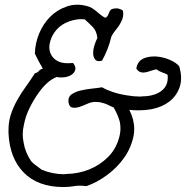

<svg xmlns="http://www.w3.org/2000/svg" viewBox="-20 -714 778 804"><path d="M730.5 -436.5Q738.3 -410.2 738.3 -386.7Q738.3 -367.2 732.4 -349.6Q719.7 -312.5 689.5 -289.1Q659.2 -265.6 615.2 -256.8Q588.9 -252 560.5 -252Q541 -252 521.5 -253.9Q542 -213.9 542 -174.8Q542 -161.1 540 -148.4Q530.3 -96.7 500 -53.7Q469.7 -10.7 426.3 20.5Q382.8 51.8 341.8 65.4Q327.1 63.5 314.5 63.5Q301.8 63.5 291 65.4Q268.6 69.3 244.1 69.3Q137.7 68.4 79.1 8.3Q20.5 -51.8 15.6 -156.2V-168.9Q15.6 -202.1 24.4 -231.4Q35.2 -264.6 51.8 -294.4Q68.4 -324.2 88.4 -351.6Q108.4 -378.9 126 -407.2Q136.7 -409.2 142.6 -416.5Q148.4 -423.8 159.2 -426.8Q150.4 -442.4 142.1 -457.5Q133.8 -472.7 126 -489.3Q127 -532.2 143.6 -572.8Q160.2 -613.3 189.5 -643.1Q218.8 -672.9 258.8 -686.5Q280.3 -694.3 303.7 -694.3Q323.2 -694.3 344.7 -688.5Q356.4 -685.5 365.7 -679.7Q375 -673.8 383.3 -667Q391.6 -660.2 400.4 -652.8Q409.2 -645.5 419.9 -639.6Q425.8 -640.6 429.2 -645.5Q432.6 -650.4 434.6 -655.8Q436.5 -661.1 439 -666.5Q441.4 -671.9 446.3 -674.8Q454.1 -678.7 463.9 -678.7H472.7Q487.3 -675.8 495.1 -668.9Q496.1 -662.1 496.1 -655.3Q496.1 -645.5 493.2 -636.7Q488.3 -622.1 480 -609.4Q471.7 -596.7 461.9 -585Q452.1 -573.2 446.3 -560.5Q439.5 -532.2 429.7 -507.3Q419.9 -482.4 407.2 -460Q400.4 -458 394.5 -458Q382.8 -458 377.9 -465.8Q370.1 -475.6 370.1 -492.2Q370.1 -507.8 376 -525.9Q381.8 -543.9 387.7 -554.7Q384.8 -584 368.7 -600.6Q352.5 -617.2 335 -632.8Q328.1 -633.8 321.3 -633.8Q296.9 -633.8 271.5 -625Q239.3 -614.3 217.8 -590.8Q197.3 -567.4 190.4 -541Q186.5 -528.3 186.5 -516.6Q186.5 -503.9 190.4 -493.2Q198.2 -470.7 221.7 -458Q238.3 -449.2 264.6 -449.2Q274.4 -449.2 286.1 -450.2Q295.9 -437.5 295.9 -426.8Q295.9 -423.8 294.9 -420.9Q291 -408.2 278.8 -400.4Q266.6 -392.6 250 -390.6Q243.2 -389.6 236.3 -389.6Q226.6 -389.6 217.8 -391.6Q196.3 -383.8 176.3 -365.2Q156.2 -346.7 139.6 -322.3Q120.1 -294.9 103.5 -261.2Q86.9 -227.5 80.1 -191.4Q75.2 -170.9 75.2 -151.4Q75.2 -133.8 79.1 -116.2Q85 -77.1 110.4 -39.1Q120.1 -28.3 132.3 -20Q144.5 -11.7 155.3 -2.9Q201.2 15.6 249 15.6Q252.9 15.6 256.8 14.6Q308.6 13.7 353.5 -4.4Q398.4 -22.5 432.1 -56.2Q465.8 -89.8 478.5 -136.7Q484.4 -157.2 484.4 -176.8Q484.4 -191.4 481.4 -205.1Q472.7 -235.4 456.1 -263.7Q444.3 -268.6 435.1 -273.4Q425.8 -278.3 416.5 -281.2Q407.2 -284.2 397.5 -286.1Q390.6 -287.1 381.8 -287.1H374Q360.4 -286.1 343.3 -278.3Q326.2 -270.5 310.5 -265.6Q299.8 -262.7 291 -262.7Q286.1 -262.7 282.2 -263.7Q269.5 -266.6 266.6 -287.1V-293Q266.6 -309.6 280.3 -319.3Q295.9 -330.1 319.3 -335.4Q342.8 -340.8 367.7 -343.3Q392.6 -345.7 407.2 -348.6Q424.8 -337.9 452.6 -328.6Q480.5 -319.3 512.7 -314.5Q541 -309.6 569.3 -309.6Q572.3 -309.6 575.2 -310.5Q606.4 -310.5 631.3 -319.8Q656.2 -329.1 670.9 -348.6Q682.6 -365.2 682.6 -390.6Q682.6 -395.5 681.6 -401.4Q669.9 -407.2 657.2 -411.6Q644.5 -416 635.7 -423.8Q624 -421.9 611.8 -417.5Q599.6 -413.1 588.9 -411.1Q585 -410.2 580.1 -410.2Q574.2 -410.2 568.4 -412.1Q558.6 -415 550.8 -426.8Q555.7 -457 580.1 -468.8Q599.6 -477.5 624 -477.5H632.8Q662.1 -475.6 689.9 -463.9Q717.8 -452.1 730.5 -436.5Z"/></svg>

Font: Crafty Girls
Style: Regular
Weight: 400
Designer: Crystal Kluge
Foundry: Font Diner, Inc DBA Tart Workshop
Version: Version 1.001